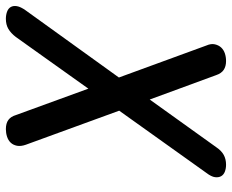

<svg xmlns="http://www.w3.org/2000/svg" viewBox="-102 -692 790 654"><g transform="rotate(90 293.0 -365.0)"><path d="M555 -673 343 -376 459 -58Q465 -41 462.5 -28Q460 -15 452 -6.5Q444 2 431.5 6Q419 10 406 10Q386 10 374.5 1.5Q363 -7 358 -24L268 -271L92 -24Q79 -7 64.5 1.5Q50 10 30 10Q17 10 6 6Q-5 2 -10 -6.5Q-15 -15 -13 -27.5Q-11 -40 1 -57L230 -375L121 -673Q114 -689 117 -702Q120 -715 128 -723.5Q136 -732 148 -736Q160 -740 174 -740Q192 -740 204 -732Q216 -724 222 -706L305 -480L467 -706Q479 -724 493.5 -732Q508 -740 527 -740Q540 -740 550.5 -736Q561 -732 566 -723.5Q571 -715 569.5 -702.5Q568 -690 555 -673Z"/></g></svg>

Font: Maple Mono NL Medium
Style: Italic
Weight: 500
Italic angle: -10°
Monospace: yes
Designer: subframe7536
Version: Version 7.000